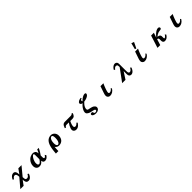

<svg xmlns="http://www.w3.org/2000/svg" viewBox="1080 -4305 7840 7840"><g transform="rotate(-45 5000.0 -385.0)"><path d="M388.2 -550.8Q402.8 -550.8 420.4 -547.1Q438 -543.5 455.3 -531.7Q472.7 -520 487.1 -496.1Q501.5 -472.2 510.7 -431.6Q520 -391.1 521 -330.1L669.9 -540H853L539.1 -160.2Q540 -103 546.6 -70.3Q553.2 -37.6 565.4 -22Q577.6 -6.3 595.7 -2.2Q613.8 2 637.2 2Q670.9 2 705.8 -25.6Q740.7 -53.2 770 -113.8L819.8 -79.1Q791.5 -5.4 756.8 38.1Q722.2 81.5 685.1 100.3Q647.9 119.1 611.8 119.1Q579.6 119.1 553.7 110.6Q527.8 102.1 509.3 79.8Q490.7 57.6 480 17.1Q469.2 -23.4 467.8 -86.9L315.9 119.1H126L454.1 -269Q451.2 -326.2 442.4 -360.8Q433.6 -395.5 420.7 -413.3Q407.7 -431.2 392.1 -437.5Q376.5 -443.8 359.9 -443.8Q321.3 -443.8 287.8 -418.5Q254.4 -393.1 227.1 -347.2L176.8 -374Q204.1 -436.5 238 -475.6Q272 -514.6 310.3 -532.7Q348.6 -550.8 388.2 -550.8Z M1520 -560.1Q1547.9 -560.1 1576.4 -551.3Q1605 -542.5 1629.2 -522.5Q1653.3 -502.4 1668 -469Q1682.6 -435.5 1683.1 -386.2Q1696.8 -406.7 1711.7 -434.3Q1726.6 -461.9 1739 -490Q1751.5 -518.1 1757.8 -540H1849.1Q1828.6 -495.6 1802 -447.5Q1775.4 -399.4 1745.8 -352.8Q1716.3 -306.2 1686 -266.1V-159.2Q1686 -129.9 1691.7 -113.3Q1697.3 -96.7 1706.8 -89.8Q1716.3 -83 1728 -83Q1742.7 -83 1758.8 -95Q1774.9 -106.9 1790.8 -126Q1806.6 -145 1818.8 -167L1857.9 -111.8Q1818.4 -45.9 1767.3 -12.9Q1716.3 20 1660.2 20Q1634.8 20 1611.1 10Q1587.4 0 1570.1 -25.4Q1552.7 -50.8 1545.9 -98.1Q1520 -62.5 1489.7 -35.9Q1459.5 -9.3 1420.7 5.4Q1381.8 20 1330.1 20Q1282.2 20 1242.9 -3.4Q1203.6 -26.9 1180.4 -70.6Q1157.2 -114.3 1157.2 -175.8Q1157.2 -253.9 1188 -326.7Q1218.8 -399.4 1276.9 -457Q1314.5 -494.1 1356 -516.6Q1397.5 -539.1 1439.2 -549.6Q1481 -560.1 1520 -560.1ZM1505.9 -506.8Q1487.8 -506.8 1464.4 -489.7Q1440.9 -472.7 1416 -439Q1391.1 -405.3 1369.6 -360.8Q1348.1 -316.4 1335 -267.8Q1321.8 -219.2 1321.8 -171.9Q1321.8 -139.6 1329.3 -114.5Q1336.9 -89.4 1353.3 -75.2Q1369.6 -61 1396 -61Q1415.5 -61 1440.9 -78.4Q1466.3 -95.7 1492.4 -126Q1518.6 -156.2 1540 -194.8V-419.9Q1540 -457 1536.4 -475.6Q1532.7 -494.1 1525.1 -500.5Q1517.6 -506.8 1505.9 -506.8Z M2561 -560.1Q2604 -560.1 2644 -543Q2684.1 -525.9 2715.6 -494.1Q2747.1 -462.4 2765.6 -418.5Q2784.2 -374.5 2784.2 -320.8Q2784.2 -254.9 2765.9 -199.5Q2747.6 -144 2711.7 -103.5Q2675.8 -63 2622.8 -40.5Q2569.8 -18.1 2501 -18.1Q2470.7 -18.1 2438.2 -30Q2405.8 -42 2378.7 -63.5Q2351.6 -85 2336.9 -113.8Q2332 -64.5 2329.3 -18.3Q2326.7 27.8 2325.4 64Q2324.2 100.1 2324.2 119.1H2180.2Q2182.6 88.4 2186.3 48.1Q2189.9 7.8 2195.3 -37.4Q2200.7 -82.5 2208.3 -129.6Q2215.8 -176.8 2226.1 -221.7Q2236.3 -266.6 2250 -305.2Q2283.7 -397.9 2331.1 -453.9Q2378.4 -509.8 2436.8 -534.9Q2495.1 -560.1 2561 -560.1ZM2553.2 -506.8Q2531.2 -506.8 2507.3 -491.5Q2483.4 -476.1 2462.6 -442.9Q2441.9 -409.7 2429 -356.9Q2416 -304.2 2416 -229Q2416 -156.2 2438 -115.7Q2460 -75.2 2495.1 -75.2Q2516.1 -75.2 2537.8 -91.3Q2559.6 -107.4 2578.1 -140.9Q2596.7 -174.3 2607.9 -226.8Q2619.1 -279.3 2619.1 -352.1Q2619.1 -426.3 2602.8 -466.6Q2586.4 -506.8 2553.2 -506.8Z M3835.9 -567.9Q3824.2 -530.3 3809.6 -500.2Q3794.9 -470.2 3774.7 -449.2Q3754.4 -428.2 3725.8 -417Q3697.3 -405.8 3657.2 -405.8H3535.2Q3513.2 -362.3 3496.6 -320.1Q3480 -277.8 3470.5 -240.2Q3460.9 -202.6 3460.9 -171.9Q3460.9 -139.2 3478 -119.1Q3495.1 -99.1 3532.2 -99.1Q3553.2 -99.1 3576.7 -109.6Q3600.1 -120.1 3622.6 -138.9Q3645 -157.7 3663.1 -182.1L3703.1 -144Q3670.9 -95.2 3640.9 -63.2Q3610.8 -31.2 3581.5 -12.9Q3552.2 5.4 3522.9 12.7Q3493.7 20 3462.9 20Q3429.2 20 3402.8 9.5Q3376.5 -1 3358.2 -18.8Q3339.8 -36.6 3330.3 -58.6Q3320.8 -80.6 3320.8 -104Q3320.8 -141.6 3335.7 -190.2Q3350.6 -238.8 3379.9 -293.9Q3409.2 -349.1 3452.1 -405.8H3313Q3281.7 -405.8 3260.7 -389.2Q3239.7 -372.6 3221.2 -337.9L3169.9 -356Q3188 -412.6 3211.2 -453.9Q3234.4 -495.1 3268.1 -517.6Q3301.8 -540 3351.1 -540H3688Q3719.2 -540 3737.5 -545.2Q3755.9 -550.3 3767.3 -560.5Q3778.8 -570.8 3788.1 -585.9Z M4523.9 -735.8Q4488.3 -731 4464.6 -711.9Q4440.9 -692.9 4440.9 -661.1Q4440.9 -648.4 4447.5 -637.2Q4454.1 -626 4464.8 -625Q4488.3 -653.3 4511 -673.3Q4533.7 -693.4 4556.9 -709Q4580.1 -724.6 4604 -738.8Q4621.6 -749.5 4642.8 -758.5Q4664.1 -767.6 4685.1 -773.2Q4706.1 -778.8 4723.1 -778.8Q4759.3 -778.8 4774.2 -768.1Q4789.1 -757.3 4789.1 -733.9Q4789.1 -705.6 4768.1 -676.5Q4747.1 -647.5 4702.1 -622.1Q4670.9 -604 4634.8 -592Q4598.6 -580.1 4563 -572.8Q4527.3 -565.4 4496.1 -561Q4452.1 -520.5 4416.5 -475.6Q4380.9 -430.7 4359.9 -383.5Q4338.9 -336.4 4338.9 -290Q4338.9 -272.5 4342.8 -258.1Q4346.7 -243.7 4359.9 -233.2Q4373 -222.7 4400.9 -216.8L4477.1 -202.1Q4524.9 -192.4 4567.6 -177.7Q4610.4 -163.1 4638.2 -142.1Q4666.5 -120.1 4685.3 -94.5Q4704.1 -68.8 4704.1 -32.2Q4704.1 3.9 4687.5 32Q4670.9 60.1 4643.3 79.6Q4615.7 99.1 4581.5 109.1Q4547.4 119.1 4512.2 119.1Q4454.1 119.1 4410.6 106.2Q4367.2 93.3 4343 70.1Q4318.8 46.9 4318.8 16.1Q4318.8 -6.8 4337.9 -20Q4356.9 -33.2 4394 -33.2Q4407.7 -33.2 4419.9 -27.6Q4432.1 -22 4440.2 -11.5Q4448.2 -1 4448.2 14.2Q4448.2 22.9 4450 32.7Q4451.7 42.5 4460.9 53.2Q4470.7 63.5 4484.4 67.6Q4498 71.8 4513.2 71.8Q4533.7 71.8 4551.8 65.7Q4569.8 59.6 4580.8 47.4Q4591.8 35.2 4591.8 17.1Q4591.8 0.5 4582.3 -11.7Q4572.8 -23.9 4550.3 -33.4Q4527.8 -43 4488.8 -50.8L4402.8 -68.8Q4336.9 -82.5 4298.1 -103.3Q4259.3 -124 4237.8 -145Q4213.9 -168.9 4207 -191.7Q4200.2 -214.4 4200.2 -233.9Q4200.2 -267.1 4212.2 -303.7Q4224.1 -340.3 4245.1 -377.4Q4266.1 -414.6 4292.7 -449.2Q4319.3 -483.9 4349.1 -513.9Q4378.9 -543.9 4408.2 -565.9Q4377.4 -566.9 4354.5 -578.6Q4331.5 -590.3 4318.8 -608.2Q4306.2 -626 4306.2 -645Q4306.2 -673.8 4324.5 -696.5Q4342.8 -719.2 4372.3 -735.4Q4401.9 -751.5 4436.8 -761Q4471.7 -770.5 4504.9 -773.9Z M5581.1 -540Q5557.1 -490.7 5536.4 -440.7Q5515.6 -390.6 5498.5 -344Q5481.4 -297.4 5469.2 -258.1Q5457 -218.8 5450.4 -190.2Q5443.8 -161.6 5443.8 -147.9Q5443.8 -118.2 5454.1 -102.1Q5464.4 -85.9 5495.1 -85.9Q5536.1 -85.9 5577.1 -112.5Q5618.2 -139.2 5651.9 -188L5681.2 -143.1Q5629.9 -62 5562.7 -21Q5495.6 20 5418.9 20Q5393.1 20 5368.9 11Q5344.7 2 5325.7 -15.1Q5306.6 -32.2 5295.4 -56.4Q5284.2 -80.6 5284.2 -110.8Q5284.2 -142.6 5291 -172.9Q5297.9 -203.1 5310.1 -238.8L5413.1 -540Z M6470.2 -779.8Q6493.2 -779.8 6515.1 -772.7Q6537.1 -765.6 6554.9 -749Q6572.8 -732.4 6583.5 -704.1Q6594.2 -675.8 6594.2 -632.8V-321.8Q6594.2 -248.5 6595.9 -206.1Q6597.7 -163.6 6604 -144Q6609.9 -127 6625.7 -112.5Q6641.6 -98.1 6668 -98.1Q6700.2 -98.1 6736.3 -128.4Q6772.5 -158.7 6803.2 -222.2L6846.2 -183.1Q6818.8 -111.3 6784.7 -66.4Q6750.5 -21.5 6712.4 -0.7Q6674.3 20 6634.8 20Q6616.2 20 6595.7 13.4Q6575.2 6.8 6557.6 -10Q6540 -26.9 6529.1 -57.9Q6518.1 -88.9 6518.1 -137.2V-308.1L6317.9 0H6126L6518.1 -536.1V-569.8Q6518.1 -611.8 6509.5 -635.5Q6501 -659.2 6482.9 -668.7Q6464.8 -678.2 6435.1 -678.2Q6416 -678.2 6396.5 -670.4Q6377 -662.6 6356.4 -643.3Q6335.9 -624 6314 -589.8L6267.1 -622.1Q6293 -672.9 6327.9 -708Q6362.8 -743.2 6399.9 -761.5Q6437 -779.8 6470.2 -779.8Z M7659.2 -847.7 7536.6 -592.3 7474.1 -615.2 7544.4 -889.2ZM7581.1 -540Q7557.1 -490.7 7536.4 -440.7Q7515.6 -390.6 7498.5 -344.2Q7481.4 -297.4 7469.5 -258.3Q7457.5 -219.2 7450.7 -190.4Q7443.8 -160.6 7443.8 -147.9Q7443.8 -118.2 7454.1 -102.1Q7464.4 -85.9 7495.1 -85.9Q7536.1 -85.9 7577.1 -112.5Q7618.2 -139.2 7651.9 -188L7681.2 -143.1Q7629.9 -62 7562.7 -21Q7495.6 20 7418.9 20Q7364.7 20 7325.7 -15.1Q7306.6 -32.2 7295.4 -56.4Q7284.2 -80.6 7284.2 -110.8Q7284.2 -142.6 7291 -172.9Q7297.9 -203.1 7310.1 -238.8L7413.1 -540Z M8747.1 -560.1Q8784.7 -560.1 8805.9 -542.5Q8827.1 -524.9 8827.1 -499Q8827.1 -479.5 8818.8 -464.8Q8810.5 -450.2 8790.3 -441.9Q8770 -433.6 8733.9 -433.1Q8696.8 -432.6 8653.3 -419.7Q8609.9 -406.7 8566.4 -380.9Q8522.9 -355 8484.9 -314.9Q8535.6 -314 8566.4 -298.8Q8597.2 -283.7 8611.1 -259.3Q8625 -234.9 8625 -205.1V-122.1Q8625 -94.2 8631.1 -83.7Q8637.2 -73.2 8652.8 -73.2Q8668 -73.2 8687.3 -87.2Q8706.5 -101.1 8726.6 -124.5Q8746.6 -147.9 8763.2 -176.8L8803.2 -129.9Q8760.3 -57.6 8706.8 -18.8Q8653.3 20 8585.9 20Q8555.2 20 8530.3 7.8Q8505.4 -4.4 8490.7 -31.5Q8476.1 -58.6 8476.1 -104V-187Q8476.1 -214.8 8468 -230.2Q8460 -245.6 8444.3 -252.7Q8428.7 -259.8 8405.8 -261.2L8325.2 0H8165L8336.9 -540H8497.1L8422.9 -325.2Q8477.5 -398.4 8535.4 -450.9Q8593.3 -503.4 8647.9 -531.7Q8702.6 -560.1 8747.1 -560.1Z M9581.1 -540Q9557.1 -490.7 9536.4 -440.7Q9515.6 -390.6 9498.5 -344Q9481.4 -297.4 9469.2 -258.1Q9457 -218.8 9450.4 -190.2Q9443.8 -161.6 9443.8 -147.9Q9443.8 -118.2 9454.1 -102.1Q9464.4 -85.9 9495.1 -85.9Q9536.1 -85.9 9577.1 -112.5Q9618.2 -139.2 9651.9 -188L9681.2 -143.1Q9629.9 -62 9562.7 -21Q9495.6 20 9418.9 20Q9393.1 20 9368.9 11Q9344.7 2 9325.7 -15.1Q9306.6 -32.2 9295.4 -56.4Q9284.2 -80.6 9284.2 -110.8Q9284.2 -142.6 9291 -172.9Q9297.9 -203.1 9310.1 -238.8L9413.1 -540Z"/></g></svg>

Font: BIZ UDPMincho
Style: Bold
Weight: 700
Designer: TypeBank Co., Ltd.
Foundry: Morisawa Inc.
Version: Version 1.06